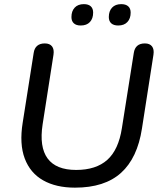

<svg xmlns="http://www.w3.org/2000/svg" viewBox="-20 -884 771 914"><path d="M88 -299.9 140.3 -631.8Q143.6 -654.7 157.1 -666Q170.6 -677.3 193.2 -677.3Q216.9 -677.3 227.7 -663.2Q238.5 -649.2 234.6 -623.4L182.9 -292Q166.4 -184.6 206.5 -129.8Q246.7 -75 342.5 -75Q437.1 -75 490.8 -123Q544.4 -171.1 560.3 -274.4L616.9 -631.8Q623.7 -677.3 669.7 -677.3Q692.9 -677.3 703.7 -663.2Q714.4 -649.2 710.5 -623.4L655.8 -272.3Q634.2 -131.6 556.2 -61.2Q478.3 9.3 336.9 9.3Q247 9.3 185.4 -25.5Q123.9 -60.3 97.8 -129.4Q71.7 -198.5 88 -299.9ZM498 -802.8Q498 -831.1 513.5 -847.7Q529.1 -864.3 557 -864.3Q578.8 -864.3 590.4 -853.9Q602 -843.4 602 -824.1Q602 -795.7 586.4 -779.2Q570.9 -762.6 542.9 -762.6Q521.1 -762.6 509.6 -773Q498 -783.4 498 -802.8ZM320.1 -802.8Q320.1 -831.1 335.6 -847.7Q351.2 -864.3 379.1 -864.3Q400.9 -864.3 412.2 -853.9Q423.4 -843.4 423.4 -824.1Q423.4 -795.7 408.1 -779.2Q392.8 -762.6 364.1 -762.6Q342.9 -762.6 331.5 -773Q320.1 -783.4 320.1 -802.8Z"/></svg>

Font: SN Pro Thin
Style: Italic
Weight: 200
Italic angle: -9°
Designer: Tobias Whetton
Foundry: Supernotes
Version: Version 1.003;Glyphs 3.3 (3324)